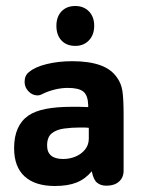

<svg xmlns="http://www.w3.org/2000/svg" viewBox="-20 -609 482 640"><path d="M274 -252Q254 -253 244 -253Q234 -253 229.5 -253Q225 -253 220 -253Q169 -253 133 -246Q97 -239 75 -224Q27 -191 27 -115Q27 -53 62 -21Q97 11 163 11Q206 11 235 -0.5Q264 -12 286 -38Q291 -11 303 -0.5Q315 10 335 10Q361 10 376.5 -3.5Q392 -17 392 -40V-225Q392 -281 388 -306Q384 -331 371 -349Q352 -378 314.5 -391.5Q277 -405 221 -405Q175 -405 136 -395.5Q97 -386 77 -369Q62 -358 62 -336Q62 -318 75 -304.5Q88 -291 105 -291Q113 -291 122 -296Q140 -305 162.5 -310.5Q185 -316 206 -316Q243 -316 258 -303.5Q273 -291 274 -259ZM276 -183V-147Q276 -126 263.5 -110.5Q251 -95 231.5 -87Q212 -79 191 -79Q137 -79 137 -124Q137 -152 152.5 -164.5Q168 -177 193.5 -180.5Q219 -184 247 -184Q257 -184 262 -184Q267 -184 276 -183ZM231 -589Q202 -589 185 -571Q168 -553 168 -523Q168 -492 185 -474Q202 -456 231 -456Q259 -456 276.5 -474.5Q294 -493 294 -523Q294 -553 276.5 -571Q259 -589 231 -589Z"/></svg>

Font: Beiruti
Style: Bold
Weight: 700
Designer: Arlette Boutros
Foundry: Boutros
Version: Version 1.41